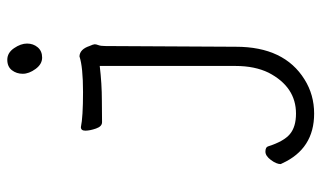

<svg xmlns="http://www.w3.org/2000/svg" viewBox="-202 -532 903 540"><g transform="rotate(-90 250.0 -261.5)"><path d="M201 170Q102 170 61 80L59 76Q59 64 70.5 48.5Q82 33 94 33Q107 33 109 41Q123 85 143.5 102Q164 119 201 119Q276 119 316 42Q335 3 335 -51V-433Q285 -427 237.5 -427Q190 -427 177.5 -426.5Q165 -426 159 -443.5Q153 -461 153 -473.5Q153 -486 163 -486Q191 -480 261.5 -480Q332 -480 362 -490Q382 -489 391 -462Q396 -451 396 -447Q396 -443 393.5 -436.5Q391 -430 391 -416L389 -50Q389 86 297 143Q254 170 201 170ZM358.5 -595Q340 -595 326.5 -613.5Q313 -632 313 -649.5Q313 -667 323 -680Q333 -693 352.5 -693Q372 -693 385 -674Q398 -655 398 -637.5Q398 -620 387.5 -607.5Q377 -595 358.5 -595Z"/></g></svg>

Font: LXGW WenKai Mono TC Light
Style: Regular
Weight: 300
Designer: LXGW / Fontworks Inc.
Foundry: LXGW / Fontworks Inc.
Version: Version 1.330